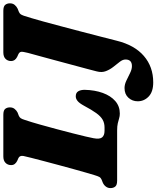

<svg xmlns="http://www.w3.org/2000/svg" viewBox="89 -830 962 1181"><g transform="rotate(-90 570.5 -239.0)"><path d="M358.5 0H50.5Q23 0 13.8 -11.8Q4.5 -23.5 4.5 -41Q4.5 -57 13.8 -69.2Q23 -81.5 37.5 -88L56.5 -95.5Q68.5 -101 73.2 -109.8Q78 -118.5 84.5 -140Q89.5 -156 99.2 -189.8Q109 -223.5 121.2 -267.8Q133.5 -312 146.2 -359.5Q159 -407 170.5 -450.8Q182 -494.5 190.5 -527.8Q199 -561 202 -576Q206 -599 189.5 -607L171.5 -615Q160.5 -620.5 153.2 -629.5Q146 -638.5 146 -652Q146 -673 159.8 -686.5Q173.5 -700 199.5 -700H455Q483 -700 492 -688.2Q501 -676.5 501 -659.5Q501 -642 491.2 -630.2Q481.5 -618.5 469.5 -612.5L449 -604.5Q440 -600.5 434.8 -593.5Q429.5 -586.5 423.5 -567Q410 -527 395.8 -476.2Q381.5 -425.5 367.5 -373Q353.5 -320.5 341.5 -273.2Q329.5 -226 321.5 -192.2Q313.5 -158.5 311.5 -146Q304 -108 316.2 -92.8Q328.5 -77.5 356.5 -77.5H377.5Q404.5 -77.5 425.2 -89.2Q446 -101 466 -128.8Q486 -156.5 511 -203.5Q526.5 -232 540.2 -243.2Q554 -254.5 569 -254.5Q590.5 -254.5 599.8 -239.5Q609 -224.5 609 -199.5Q607.5 -137 589.8 -88.2Q572 -39.5 540 -11.5Q508 16.5 463 16.5Q447 16.5 433.5 12.2Q420 8 403 4Q386 0 358.5 0ZM1049.5 -525Q1042.5 -503 1029.8 -456Q1017 -409 1000.8 -348.2Q984.5 -287.5 967.8 -223Q951 -158.5 936 -100.5Q921 -42.5 911 -2.5Q884 107 817.2 164.5Q750.5 222 654.5 222Q597 222 567.8 194Q538.5 166 538.5 126.5Q538.5 93.5 560.2 69.5Q582 45.5 620 45.5Q642 45.5 666 57Q690 68.5 712.8 79.8Q735.5 91 755 91Q795.5 91 795.5 51.5Q795.5 34.5 781.5 16.5Q767.5 -1.5 750.8 -22.5Q734 -43.5 724 -69Q714 -94.5 722.5 -126Q727 -144.5 738 -185.5Q749 -226.5 763 -278.5Q777 -330.5 791.2 -383.5Q805.5 -436.5 817.5 -480.5Q829.5 -524.5 836 -548Q844 -579.5 842.8 -590Q841.5 -600.5 829 -607L811.5 -615Q786 -628 786 -652Q786 -673 799.5 -686.5Q813 -700 840 -700H1095Q1122.5 -700 1131.8 -688.2Q1141 -676.5 1141 -659.5Q1141 -641.5 1131 -629.8Q1121 -618 1108 -612L1089 -604.5Q1080 -600.5 1075 -594.8Q1070 -589 1064.5 -573.5Q1059 -558 1049.5 -525Z"/></g></svg>

Font: Fraunces 9pt Soft Black
Style: Italic
Weight: 900
Italic angle: -16°
Version: Version 1.000;[b76b70a41]